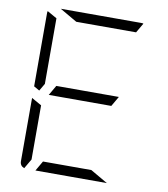

<svg xmlns="http://www.w3.org/2000/svg" viewBox="-104 -1086 1024 1173"><g transform="rotate(10 408.0 -500.0)"><path d="M584 -469H408H196L232 -531H408H620ZM161 -531 134 -485 99 -505V-959Q99 -968 101 -972L161 -938V-735ZM532 -62 639 0H408H196L232 -62H408ZM126 -2Q99 -12 99 -41V-433L161 -398V-265V-62ZM284 -938 177 -1000H408H676Q686 -1000 690 -998L655 -938H408Z"/></g></svg>

Font: DSEG7 Modern Mini
Style: Light
Weight: 300
Designer: Keshikan(Twitter:@keshinomi_88pro)
Version: Version 0.46